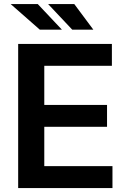

<svg xmlns="http://www.w3.org/2000/svg" viewBox="-20 -949 648 969"><path d="M547.6 0H71.7V-727.3H544.7V-616.8H203.5V-419.4H520.2V-308.9H203.5V-110.4H547.6ZM292.3 -799.4H180.8L33.7 -928.6H170.5ZM451 -799.4H344.5L222.7 -928.6H354.8Z"/></svg>

Font: Linik Sans SemiBold
Style: Regular
Weight: 600
Designer: Fonts by Rasmus Andersson / Changes by Cristiano Sobral with parts from Marc Monis
Foundry: rsms
Version: Version 3.020; ttfautohint (v1.6)